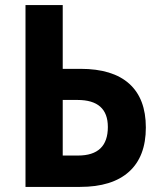

<svg xmlns="http://www.w3.org/2000/svg" viewBox="-20 -733 631 753"><path d="M80 0V-713H226V-463H296Q422 -463 487 -404.5Q552 -346 552 -233Q552 -119 486 -59.5Q420 0 294 0ZM226 -123H286Q403 -123 403 -235Q403 -341 284 -341H226Z"/></svg>

Font: Noto Sans SemiCondensed
Style: Bold
Weight: 700
Width: 4
Designer: Monotype Design Team
Foundry: Monotype Imaging Inc.
Version: Version 2.013; ttfautohint (v1.8.4.7-5d5b)